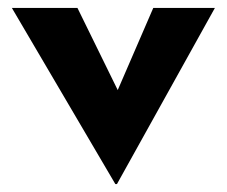

<svg xmlns="http://www.w3.org/2000/svg" viewBox="-20 -457 574 486"><path d="M272 9 10 -437H176L278 -229L368 -437H524L276 9Z"/></svg>

Font: Reem Kufi
Style: Bold
Weight: 700
Designer: Khaled Hosny
Version: Version 1.001